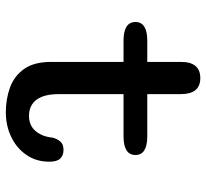

<svg xmlns="http://www.w3.org/2000/svg" viewBox="-44 -654 708 659"><g transform="rotate(90 309.5 -324.0)"><path d="M119.5 -394.5Q55 -394.5 55 -435.5Q55 -476 119.5 -476H192V-591.5Q192 -658 247.5 -658Q302.5 -658 302.5 -591.5V-476H447Q511.5 -476 511.5 -435.5Q511.5 -394.5 447 -394.5H302.5V-172.5Q302.5 -135.5 312.2 -112.8Q322 -90 338.8 -80Q355.5 -70 377 -70Q410 -70 429.2 -92.5Q448.5 -115 452 -151.5Q456 -166.5 465.2 -177.5Q474.5 -188.5 494 -188.5Q513 -188.5 523.8 -177.2Q534.5 -166 534.5 -140Q534.5 -94.5 511 -60.8Q487.5 -27 449 -8.8Q410.5 9.5 365 9.5Q319 9.5 279.5 -5Q240 -19.5 216 -53.5Q192 -87.5 192 -146V-394.5Z"/></g></svg>

Font: Sono ExtraLight Monospace Medium
Style: Regular
Weight: 500
Version: Version 2.112